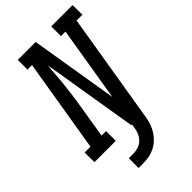

<svg xmlns="http://www.w3.org/2000/svg" viewBox="-303 -823 1115 1115"><g transform="rotate(-45 254.5 -265.0)"><path d="M134 205V125H172Q191 125 210.5 119Q230 113 245 99.5Q260 86 269 67.5Q278 49 281 30L286 0H280L183 -589Q182 -584 182 -579Q182 -574 181 -570L172 -459Q167 -418 162 -376.5Q157 -335 150 -294L115 -80H152V0H-23L-24 -80H24L119 -655H82V-735H229L318 -194L394 -655H357V-735H532L533 -655H485L372 30Q368 53 360 76Q352 99 338.5 120Q325 141 306.5 158Q288 175 265.5 186Q243 197 219.5 201Q196 205 172 205Z"/></g></svg>

Font: Iosevka Curly Slab Medium
Style: Italic
Weight: 500
Italic angle: -9°
Monospace: yes
Designer: Belleve Invis
Foundry: Belleve Invis
Version: Version 22.1.2; ttfautohint (v1.8.4)